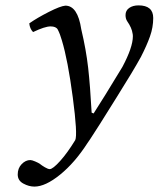

<svg xmlns="http://www.w3.org/2000/svg" viewBox="-20 -459 590 714"><path d="M194.8 -349.1Q188.5 -360.8 168 -360.8Q147 -360.8 103 -339.8Q90.8 -352.1 88.9 -372.1Q118.2 -392.6 161.4 -414.6Q204.6 -436.5 223.1 -438Q269 -438 282.2 -350.1Q300.3 -273.9 307.9 -206.3Q315.4 -138.7 320.8 -40L328.1 -37.1Q362.3 -89.8 435.1 -210Q474.1 -283.2 474.1 -324.2Q474.1 -330.1 473.1 -334Q470.2 -355.5 453.1 -379.9Q446.8 -389.2 446.8 -402.8Q446.8 -419.9 460.4 -429.4Q474.1 -439 495.1 -439Q549.8 -439 549.8 -392.1Q549.8 -357.4 537.8 -323.7Q525.9 -290 503.9 -247.1Q476.6 -197.3 414.1 -97.7Q351.6 2 351.1 2.9L314.9 59.1Q310.1 65.4 305.2 73.2Q258.3 146 203.6 190.4Q148.9 234.9 107.9 234.9Q87.4 234.9 66.7 223.6Q45.9 212.4 45.9 189.9Q45.9 166.5 60.5 151.4Q75.2 136.2 92.8 136.2Q98.6 136.2 110.8 141.4Q123 146.5 128.9 150.9Q135.3 156.2 147 163.1Q158.7 169.9 165 169.9Q176.3 169.9 203.4 139.9Q230.5 109.9 259.8 62Q269 42 250.7 -96.7Q232.4 -235.4 210 -309.1Q203.6 -332 194.8 -349.1Z"/></svg>

Font: Common Serif News
Style: Italic
Weight: 450
Italic angle: -12°
Designer: Philipp H. Poll, Khaled Hosny
Foundry: Stefan Peev, Context Ltd.
Version: Version 1.026